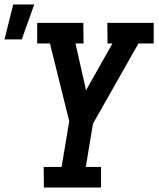

<svg xmlns="http://www.w3.org/2000/svg" viewBox="-70 -837 706 857"><path d="M126 0 125 -92H205L239 -296L153 -643H96V-735H302L303 -643H267L314 -434L432 -643H410L409 -735H616V-643H548L345 -285L313 -92H381V0ZM-50 -661 -11 -817H83L27 -661Z"/></svg>

Font: Iosevka Etoile Semibold
Style: Italic
Weight: 600
Italic angle: -9°
Designer: Belleve Invis
Foundry: Belleve Invis
Version: Version 22.1.2; ttfautohint (v1.8.4)